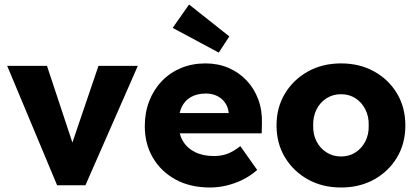

<svg xmlns="http://www.w3.org/2000/svg" viewBox="-20 -824 1857 854"><path d="M234 0 12 -531H189L302 -190L418 -531H593L360 0Z M624 -263Q624 -324 644 -375Q664 -426 700 -463.5Q736 -501 785.5 -521.5Q835 -542 894 -542Q950 -542 996.5 -522Q1043 -502 1077 -466Q1111 -430 1129 -381Q1147 -332 1145 -274L1144 -231H721L698 -321H1014L997 -302V-322Q995 -347 981.5 -366.5Q968 -386 946 -397Q924 -408 896 -408Q857 -408 829.5 -392.5Q802 -377 788 -347.5Q774 -318 774 -275Q774 -231 792.5 -198.5Q811 -166 846.5 -148Q882 -130 931 -130Q965 -130 991.5 -140Q1018 -150 1049 -174L1124 -68Q1093 -41 1058 -24Q1023 -7 986.5 1.5Q950 10 914 10Q826 10 761 -25.5Q696 -61 660 -122.5Q624 -184 624 -263ZM953 -590 748 -700 821 -804 1000 -662Z M1210 -266Q1210 -346 1247.5 -408Q1285 -470 1349.5 -506Q1414 -542 1497 -542Q1580 -542 1644.5 -506Q1709 -470 1746 -408Q1783 -346 1783 -266Q1783 -186 1746 -124Q1709 -62 1644.5 -26Q1580 10 1497 10Q1414 10 1349.5 -26Q1285 -62 1247.5 -124Q1210 -186 1210 -266ZM1620 -266Q1621 -306 1605 -337.5Q1589 -369 1561 -387Q1533 -405 1497 -405Q1461 -405 1432.5 -387Q1404 -369 1388 -337.5Q1372 -306 1373 -266Q1372 -226 1388 -195Q1404 -164 1432.5 -146Q1461 -128 1497 -128Q1533 -128 1561 -146Q1589 -164 1605 -195Q1621 -226 1620 -266Z"/></svg>

Font: Mach
Style: Bold
Weight: 700
Version: Version 1.002